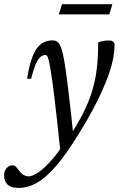

<svg xmlns="http://www.w3.org/2000/svg" viewBox="-98 -639 574 920"><path d="M51 -261.5H32Q40 -314.5 51.5 -350.2Q63 -386 78.2 -406.8Q93.5 -427.5 112.5 -436.5Q131.5 -445.5 154 -445.5Q166 -445.5 174.8 -440Q183.5 -434.5 190.5 -420.2Q197.5 -406 203.5 -379.5Q210 -353 217.2 -301Q224.5 -249 234.2 -166.2Q244 -83.5 256 35.5L191.5 88Q183 5.5 176 -56.2Q169 -118 163.8 -163.5Q158.5 -209 153.8 -242.2Q149 -275.5 145 -300.5Q139.5 -334 135.5 -350Q131.5 -366 127.8 -370.8Q124 -375.5 118.5 -375.5Q107 -375.5 95.5 -365.8Q84 -356 73 -331Q62 -306 51 -261.5ZM215.5 37 231.5 19.5Q272.5 -41.5 299.5 -94.8Q326.5 -148 342.8 -200.2Q359 -252.5 365.8 -309.8Q372.5 -367 372.5 -436.5Q388 -441.5 400.2 -443.2Q412.5 -445 424 -445Q437.5 -445 444.2 -439.5Q451 -434 451 -421.5Q451 -396 445.2 -364Q439.5 -332 426.8 -293.5Q414 -255 394 -209.8Q374 -164.5 346 -112Q318 -59.5 280.5 0.5Q219 101 169.5 157.8Q120 214.5 77.2 238Q34.5 261.5 -8.5 261.5Q-45.5 261.5 -62 245Q-78.5 228.5 -78.5 201.5Q-78.5 180.5 -66.5 166.8Q-54.5 153 -36.5 153Q-29.5 153 -23.8 158Q-18 163 -6.5 179Q5.5 194.5 16.5 200.2Q27.5 206 39 206Q59 206 88.5 185Q118 164 151.2 126Q184.5 88 215.5 37ZM184 -570 199 -619H440.5L425.5 -570Z"/></svg>

Font: Newsreader 24pt
Style: Italic
Weight: 400
Italic angle: -17°
Designer: Hugues Gentile
Foundry: Production Type
Version: Version 1.003